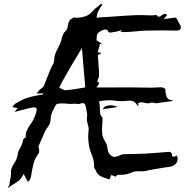

<svg xmlns="http://www.w3.org/2000/svg" viewBox="-20 -899 1007 1015"><path d="M328.6 -421.9Q366.2 -425.8 402.8 -432.1L430.7 -437L413.1 -644.5L385.7 -599.1Q353.5 -547.4 325.7 -497.1Q319.3 -484.9 314 -476.1Q308.6 -467.3 303.7 -458Q298.8 -448.7 293.5 -435.5L307.1 -428.7Q318.8 -421.9 328.6 -421.9ZM523.4 -321.8Q532.2 -342.3 564.5 -342.3Q583 -342.3 603 -333.5Q537.6 -323.2 523.4 -321.8ZM21 95.2Q22.5 88.4 25.6 85.7Q28.8 83 29.8 76.2L33.2 53.7Q38.1 32.2 38.1 16.6L37.6 8.3Q37.6 -8.8 54.7 -35.2Q69.3 -57.1 72.8 -79.1Q75.2 -99.1 87.4 -118.2Q99.1 -140.6 100.1 -149.9Q100.6 -156.2 102.8 -161.6Q105 -167 113.3 -170.9Q116.2 -172.4 116.2 -183.6V-187Q116.2 -193.4 117.7 -198.2Q128.4 -225.1 142.6 -243.9Q156.7 -262.7 167.5 -292.5Q173.8 -310.5 173.8 -319.8Q173.8 -325.7 171.1 -328.6Q168.5 -331.5 159.7 -331.5Q145 -331.5 81.5 -313.5L57.1 -307.1L72.8 -326.7L67.9 -328.1L44.4 -333.5Q47.4 -336.4 49.8 -339.8Q55.7 -346.7 62 -351.6Q98.1 -373.5 126.5 -382.3Q163.6 -393.6 204.6 -398.9L209 -405.8L173.8 -403.8Q178.2 -409.2 181.6 -414.6Q188.5 -425.3 196.8 -430.2Q212.4 -438.5 218.3 -461.4Q222.2 -473.1 235.8 -505.4Q250 -542.5 256.3 -552.2Q266.1 -566.9 266.6 -580.6V-585.4Q266.6 -609.4 286.1 -644Q299.3 -668 305.7 -691.9Q312.5 -722.7 325.2 -733.4Q333 -739.7 335.7 -748.5Q338.4 -757.3 339.8 -766.6Q342.3 -793.5 361.3 -801.3Q363.8 -802.2 365.7 -804.7Q369.6 -807.1 370.6 -807.1H371.1Q379.9 -805.2 389.6 -805.2Q404.3 -805.2 427.5 -811.8Q450.7 -818.4 463.9 -834Q479 -851.6 498.5 -865.7Q507.3 -872.6 515.1 -879.4L520.5 -874.5Q502.9 -847.2 498.5 -838.4Q494.1 -827.6 492.2 -815.9L490.2 -805.7L499 -806.2L642.6 -815.9Q691.9 -819.3 723.6 -819.3Q737.3 -819.3 751 -818.6Q764.6 -817.9 777.8 -817.4Q787.1 -817.4 797.4 -818.8Q802.7 -819.3 808.6 -819.3Q813.5 -810.5 818.8 -810.5Q825.2 -810.5 835.4 -818.1Q845.7 -825.7 852.5 -825.7Q858.4 -825.7 863.3 -819.3L854 -808.1L846.2 -798.3L909.7 -806.2Q918.5 -794.4 924.3 -781.2Q929.7 -770 934.6 -763.7Q936 -758.3 936 -753.9Q936 -737.3 913.1 -737.3L830.6 -738.3Q740.7 -738.3 699.7 -733.4Q662.1 -729.5 642.6 -729.5L615.7 -730L626 -737.3Q621.1 -738.3 618.2 -738.3Q615.7 -738.3 604.5 -734.4Q593.3 -730.5 581.5 -730Q577.6 -729.5 573 -728Q568.4 -726.6 563.5 -726.6Q562 -726.6 557.6 -727.5Q553.2 -728.5 547.9 -739.3Q545.4 -743.2 539.1 -743.2Q536.1 -743.2 527.6 -741.2Q519 -739.3 507.1 -731.2Q495.1 -723.1 492.7 -714.4Q490.7 -702.6 490.7 -692.9Q490.7 -689 490.2 -686L508.8 -673.8L517.1 -668Q512.7 -666.5 508.3 -666L496.6 -623.5Q501 -622.6 505.6 -621.3Q510.3 -620.1 516.1 -619.1L510.7 -615.2L497.6 -607.4Q498.5 -586.4 500 -568.4Q502.9 -537.6 503.9 -501.5Q503.9 -492.2 498.5 -481Q496.1 -475.6 494.1 -468.8Q503.9 -461.9 503.9 -458.5Q503.9 -455.6 494.1 -442.4L489.7 -436.5L671.4 -437Q717.3 -437 739.7 -436L777.8 -435.5Q790 -435.5 802.5 -436.5Q814.9 -437.5 827.1 -437.5Q838.4 -437.5 843.3 -435.5Q853.5 -431.2 854.5 -425.8Q854.5 -403.3 861.1 -387.2Q867.7 -371.1 889.2 -368.7Q890.6 -368.7 891.8 -367.4Q893.1 -366.2 894.5 -365.2Q851.6 -359.9 810.1 -354L811 -352.1L798.8 -354.5Q787.6 -356.9 783.7 -356.9Q778.8 -356.9 774.9 -355.5Q767.6 -352.5 761.2 -352.5Q755.4 -352.5 744.1 -355.5Q735.4 -358.4 726.1 -358.4Q718.3 -358.4 710.4 -354L712.4 -339.8Q708.5 -339.8 708 -340.3Q693.4 -361.3 680.2 -365.2Q672.9 -367.2 664.1 -367.2Q656.2 -367.2 647 -365.7Q639.6 -364.3 619.6 -364.3Q602.5 -364.3 588.6 -366.7Q574.7 -369.1 558.6 -369.1Q545.9 -369.1 532.2 -367.7L519.5 -366.2L502.9 -362.8Q507.8 -350.6 507.8 -333V-326.7Q507.8 -311.5 510 -297.9Q512.2 -284.2 522 -278.3Q522 -256.8 520.5 -239.3Q519 -226.1 519 -213.9Q519 -203.6 520.8 -187.7Q522.5 -171.9 539.1 -145.5Q546.4 -132.8 547.9 -116.7Q549.8 -103 554.7 -90.8Q559.1 -83 567.4 -76.4Q575.7 -69.8 584 -69.3Q600.1 -70.8 615.7 -78.6L628.4 -83.5L752.4 -86.9Q806.6 -90.3 873.5 -96.2Q876 -96.2 879.4 -95.2Q887.7 -91.8 887.7 -88.4Q887.7 -70.3 897 -70.3Q903.8 -70.3 914.1 -77.1Q919.4 -67.9 919.4 -59.1Q919.4 -43.5 907.7 -31.7Q892.6 -16.6 857.4 -14.6Q850.1 -14.2 804.2 -5.9Q763.7 0.5 750.5 4.9Q742.7 6.8 714.4 6.8L707 6.3Q690.4 6.3 677.2 12.2Q652.3 25.4 612.3 25.4H602.1Q600.6 25.4 595.7 30.3Q594.2 32.7 591.8 34.7L589.4 34.2L568.4 25.9L558.6 49.8L543.5 44.4Q526.9 39.6 512.2 32.7Q500.5 26.4 492.2 15.1Q489.7 11.7 488.8 7.3Q487.8 2.9 485.4 0Q477.1 -7.8 477.1 -22V-27.3Q477.1 -50.8 466.3 -77.6Q446.3 -122.6 446.3 -176.3Q446.3 -193.8 448.7 -211.4V-215.8Q448.7 -229 443.8 -242.2Q439 -257.8 439 -268.6Q439 -274.9 439.9 -279.3Q440.9 -283.7 440.9 -290Q440.9 -302.7 436.5 -318.8Q434.6 -326.7 433.6 -334.5Q430.7 -354 417.5 -354Q411.1 -354 402.8 -350.1Q398.4 -348.6 393.6 -348.6Q390.1 -348.6 386 -349.9Q381.8 -351.1 377.4 -351.1L373 -350.6Q363.8 -349.6 354.5 -349.6Q342.8 -349.6 332 -351.1Q321.3 -352.5 310.5 -352.5Q300.3 -352.5 289.1 -351.3Q277.8 -350.1 273.4 -341.1Q269 -332 264.2 -322.8Q249 -297.4 247.6 -271.5V-268.6Q247.6 -245.6 229 -222.2Q218.3 -208.5 210.9 -188.7Q203.6 -168.9 193.8 -149.4Q182.6 -124.5 182.6 -123Q182.6 -122.1 184.8 -118.4Q187 -114.7 187 -101.1Q187 -93.3 185.1 -89.8Q166 -64.9 158.2 -36.6Q150.4 -8.3 146.2 21.2Q142.1 50.8 132.3 57.6Q127.4 61.5 127 61.5Q122.6 52.7 105 20.5Q94.7 42.5 81.8 53.7Q68.8 64.9 53.7 73.5Q38.6 82 21 95.2Z"/></svg>

Font: Unutterable
Style: Regular
Weight: 400
Designer: GGBotNet
Foundry: f0n7.com
Version: 1.00